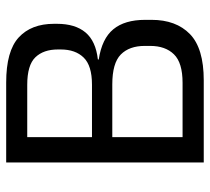

<svg xmlns="http://www.w3.org/2000/svg" viewBox="-49 -630 679 621"><g transform="rotate(-90 290.5 -319.5)"><path d="M341.2 0H132.1V-68.5H333Q398.2 -68.5 425.3 -96.4Q452.5 -124.2 452.5 -173.2V-190.8Q452.5 -240.8 424.7 -268.3Q396.8 -295.8 328 -295.8H132.4V-361.5H327.2Q388.7 -361.5 414.8 -388.4Q441 -415.2 441 -462.7V-471.7Q441 -518.3 415.7 -544.6Q390.4 -570.9 326.6 -570.9H130.5V-639H334.1Q435.9 -639 480 -598.4Q524 -557.9 524 -484.3V-474.6Q524 -415.8 496.1 -382.5Q468.2 -349.2 409 -342.5L408.3 -339.7Q476.1 -329.4 506.4 -292.4Q536.8 -255.5 536.8 -189.5V-168.9Q536.8 -89.5 490.8 -44.7Q444.8 0 341.2 0ZM157.5 0H75.6V-639H157.5Z"/></g></svg>

Font: Anek Malayalam Medium
Style: Regular
Weight: 500
Designer: Maithili Shingre (Malayalam) & Yesha Goshar (Latin)
Foundry: Ek Type
Version: Version 1.003